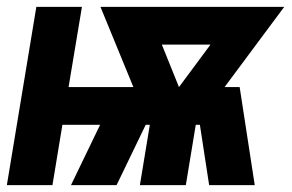

<svg xmlns="http://www.w3.org/2000/svg" viewBox="-31 -540 851 560"><path d="M-11 0 75 -520H208L169 -286H358L262 -520H798L624 -286H668L712 0H579L552 -176H540L511 0H377L406 -176H394L309 0H176L261 -176H151L122 0ZM491 -286 583 -410H441Z"/></svg>

Font: Iosevka Aile Extrabold
Style: Italic
Weight: 800
Italic angle: -9°
Designer: Belleve Invis
Foundry: Belleve Invis
Version: Version 31.1.0; ttfautohint (v1.8.4)